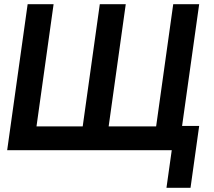

<svg xmlns="http://www.w3.org/2000/svg" viewBox="-20 -712 1014 910"><path d="M769 178H883L924 -115H843L924 -692H801L720 -113H495L576 -692H453L372 -113H153L234 -692H111L14 0H794Z"/></svg>

Font: Cantarell
Style: BoldOblique
Weight: 700
Italic angle: -8°
Designer: Dave Crossland
Version: Version 0.024